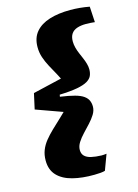

<svg xmlns="http://www.w3.org/2000/svg" viewBox="-131 -828 736 1027"><g transform="rotate(-15 237.0 -314.5)"><path d="M347 -227Q347 -205 334 -184Q321 -163 302 -142.5Q283 -122 264 -102Q245 -82 232 -61.5Q219 -41 219 -20Q219 1 231.5 13.5Q244 26 267.5 31.5Q291 37 324 38Q330 38 337 37.5Q344 37 352 36L320 122Q311 125 294.5 126.5Q278 128 261 128Q194 129 141 115.5Q88 102 58 70.5Q28 39 28 -13Q28 -44 38 -69.5Q48 -95 66.5 -118Q85 -141 109 -164Q133 -187 161 -213Q189 -239 218 -270L203 -234L42 -292L61 -378L244 -421L236 -381Q222 -415 206 -443.5Q190 -472 175.5 -499Q161 -526 152 -553Q143 -580 143 -610Q143 -661 170.5 -693.5Q198 -726 247.5 -741.5Q297 -757 363 -757Q389 -757 415.5 -754.5Q442 -752 469 -747L474 -660Q465 -661 452 -662Q439 -663 425 -663Q397 -663 376 -656Q355 -649 344 -633Q333 -617 333 -591Q333 -574 337.5 -556.5Q342 -539 349.5 -521.5Q357 -504 364 -487.5Q371 -471 375.5 -455Q380 -439 380 -424Q380 -404 373 -388.5Q366 -373 346.5 -361.5Q327 -350 290 -343Q253 -336 192 -334L190 -323Q239 -316 270 -307.5Q301 -299 317.5 -287Q334 -275 340.5 -260Q347 -245 347 -227Z"/></g></svg>

Font: Roboto Serif 20pt Black
Style: Italic
Weight: 900
Italic angle: -10°
Version: Version 1.008